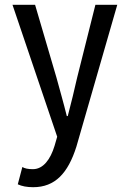

<svg xmlns="http://www.w3.org/2000/svg" viewBox="-20 -564 540 799"><path d="M118 215C209 215 263 157 298 46L468 -544H377L301 -241C290 -192 276 -134 262 -81H258C245 -134 228 -193 215 -241L126 -544H32L218 5L207 43C190 99 160 140 117 140C96 140 83 137 73 131L54 203C71 211 92 215 118 215Z"/></svg>

Font: Noto Sans Mono CJK HK
Style: Regular
Weight: 400
Designer: Ryoko NISHIZUKA 西塚涼子 (kana, bopomofo & ideographs); Paul D. Hunt (Latin, Greek & Cyrillic); Sandoll Communications 산돌커뮤니
Foundry: Adobe
Version: Version 2.004;hotconv 1.0.118;makeotfexe 2.5.65603